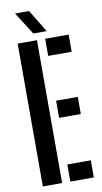

<svg xmlns="http://www.w3.org/2000/svg" viewBox="-104 -1013 563 1059"><g transform="rotate(-10 177.0 -483.0)"><path d="M46.5 0V-800H154.5V0ZM200.5 0V-96H332V0ZM200.5 -357V-453H322V-357ZM200.5 -704V-800H332V-704ZM141 -840 61 -966H139.5L216 -840Z"/></g></svg>

Font: Big Shoulders Stencil Display Thin
Style: Bold
Weight: 700
Version: Version 2.001